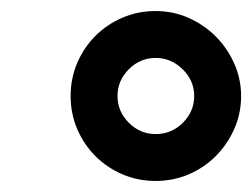

<svg xmlns="http://www.w3.org/2000/svg" viewBox="-20 -783 457 348"><path d="M262 -455Q230 -455 202 -467Q174 -479 153 -500Q132 -521 120 -549Q108 -577 108 -609Q108 -641 120 -669Q132 -697 153 -718Q174 -739 202 -751Q230 -763 262 -763Q294 -763 322 -750.5Q350 -738 371 -717Q392 -696 404.5 -668Q417 -640 417 -609Q417 -577 404.5 -549Q392 -521 371 -500Q350 -479 322 -467Q294 -455 262 -455ZM262 -540Q291 -540 311.5 -560.5Q332 -581 332 -609Q332 -637 311 -657.5Q290 -678 262 -678Q234 -678 213.5 -657.5Q193 -637 193 -609Q193 -581 213.5 -560.5Q234 -540 262 -540Z"/></svg>

Font: Volkhov
Style: Bold Italic
Weight: 700
Designer: Cyreal (www.cyreal.org)
Foundry: Cyreal (www.cyreal.org)
Version: Version 1.001